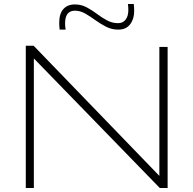

<svg xmlns="http://www.w3.org/2000/svg" viewBox="-20 -933 959 953"><path d="M108 0V-706H147L771 -60V-700H812V0H773L148 -643V0ZM276 -786Q275 -795 274.5 -804Q274 -813 274 -821Q274 -865 294.5 -888Q315 -911 352 -911Q383 -911 409.5 -897Q436 -883 460.5 -864.5Q485 -846 511 -832Q537 -818 566 -818Q590 -818 603.5 -835.5Q617 -853 617 -883Q617 -890 616.5 -898Q616 -906 615 -913H644Q645 -904 645.5 -895Q646 -886 646 -878Q646 -839 626 -812.5Q606 -786 567 -786Q534 -786 506 -800.5Q478 -815 452.5 -833.5Q427 -852 402.5 -866Q378 -880 352 -880Q303 -880 303 -817Q303 -799 306 -786Z"/></svg>

Font: Georama Extended ExtraLight
Style: Regular
Weight: 200
Width: 7
Designer: Jean-Baptiste Levee
Foundry: Production Type
Version: Version 1.000